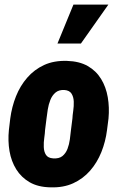

<svg xmlns="http://www.w3.org/2000/svg" viewBox="-20 -802 519 832"><path d="M18.6 -239.3 24.4 -288.1Q31.2 -339.4 49.3 -384.8Q67.4 -430.2 97.9 -465.3Q128.4 -500.5 171.1 -520.3Q213.9 -540 270.5 -538.1Q323.7 -536.6 360.1 -515.9Q396.5 -495.1 418 -460Q439.5 -424.8 447 -380.6Q454.6 -336.4 450.2 -288.6L443.8 -238.8Q437.5 -188.5 419.2 -142.8Q400.9 -97.2 370.4 -62.3Q339.8 -27.3 297.1 -7.8Q254.4 11.7 198.2 9.8Q145 8.8 108.6 -12.2Q72.3 -33.2 50.5 -68.1Q28.8 -103 21.2 -147.2Q13.7 -191.4 18.6 -239.3ZM181.6 -288.6 175.3 -238.8Q174.8 -225.1 171.9 -205.1Q168.9 -185.1 169.7 -164.8Q170.4 -144.5 179.2 -130.9Q188 -117.2 210 -115.7Q235.8 -113.8 250.5 -125.7Q265.1 -137.7 272.5 -157Q279.8 -176.3 282.7 -198Q285.6 -219.7 287.6 -239.3L293.9 -289.1Q294.4 -302.2 297.4 -322.3Q300.3 -342.3 299.6 -362.3Q298.8 -382.3 289.8 -396.5Q280.8 -410.6 258.3 -412.1Q234.9 -413.1 220.5 -400.9Q206.1 -388.7 198.2 -368.9Q190.4 -349.1 187 -327.6Q183.6 -306.2 181.6 -288.6ZM229 -613.3 298.3 -782.2H449.7L330.6 -613.3Z"/></svg>

Font: Roboto Condensed Black
Style: Italic
Weight: 900
Italic angle: -12°
Designer: Christian Robertson
Foundry: Google
Version: Version 3.008; 2023